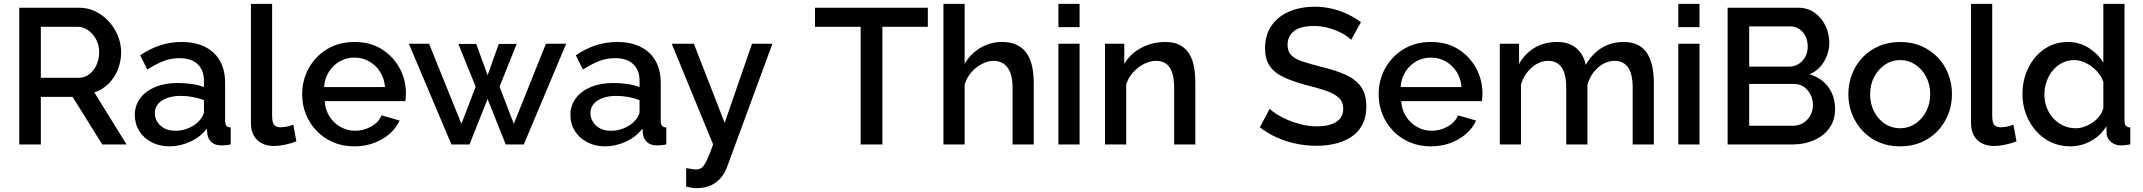

<svg xmlns="http://www.w3.org/2000/svg" viewBox="-20 -750 11126 997"><path d="M80 0V-710H389Q437 -710 477 -690Q517 -670 546.5 -637Q576 -604 592.5 -563Q609 -522 609 -479Q609 -432 592 -389Q575 -346 543.5 -315Q512 -284 470 -270L637 0H511L357 -247H192V0ZM192 -346H388Q419 -346 443 -364Q467 -382 481 -412.5Q495 -443 495 -479Q495 -516 479 -545.5Q463 -575 437.5 -593Q412 -611 382 -611H192Z M680 -153Q680 -203 708.5 -240.5Q737 -278 787 -298.5Q837 -319 903 -319Q938 -319 974.5 -314Q1011 -309 1039 -298V-331Q1039 -386 1006 -417Q973 -448 911 -448Q867 -448 828 -432.5Q789 -417 745 -389L708 -463Q760 -498 812.5 -515Q865 -532 923 -532Q1028 -532 1088.5 -476.5Q1149 -421 1149 -319V-124Q1149 -105 1155.5 -97Q1162 -89 1178 -88V0Q1163 3 1151 4Q1139 5 1131 5Q1096 5 1078 -12Q1060 -29 1057 -52L1054 -82Q1020 -38 967 -14Q914 10 860 10Q808 10 767 -11.5Q726 -33 703 -70Q680 -107 680 -153ZM1013 -121Q1025 -134 1032 -147Q1039 -160 1039 -170V-230Q1011 -241 980 -246.5Q949 -252 919 -252Q859 -252 821.5 -228Q784 -204 784 -162Q784 -139 796.5 -118Q809 -97 832.5 -84Q856 -71 891 -71Q927 -71 960 -85Q993 -99 1013 -121Z M1283 -730H1393V-151Q1393 -111 1405 -100Q1417 -89 1435 -89Q1455 -89 1472.5 -93Q1490 -97 1503 -103L1519 -16Q1495 -6 1462 1Q1429 8 1403 8Q1347 8 1315 -23.5Q1283 -55 1283 -111Z M1820 10Q1759 10 1709.5 -11.5Q1660 -33 1624 -70.5Q1588 -108 1568.5 -156.5Q1549 -205 1549 -260Q1549 -334 1583 -395.5Q1617 -457 1678 -494.5Q1739 -532 1821 -532Q1903 -532 1962.5 -494.5Q2022 -457 2055 -396Q2088 -335 2088 -265Q2088 -253 2087 -242.5Q2086 -232 2085 -225H1666Q1669 -179 1691.5 -144.5Q1714 -110 1749 -90.5Q1784 -71 1824 -71Q1868 -71 1907.5 -93Q1947 -115 1961 -151L2055 -124Q2038 -86 2003.5 -55.5Q1969 -25 1922 -7.5Q1875 10 1820 10ZM1663 -298H1979Q1976 -343 1953.5 -377.5Q1931 -412 1896.5 -431.5Q1862 -451 1820 -451Q1779 -451 1744.5 -431.5Q1710 -412 1688 -377.5Q1666 -343 1663 -298Z M2815 -523H2920L2700 0H2606L2512 -236L2418 0H2324L2103 -523H2208L2376 -107L2450 -300L2360 -522H2453L2512 -359L2570 -522H2663L2574 -300L2648 -107Z M2942 -153Q2942 -203 2970.5 -240.5Q2999 -278 3049 -298.5Q3099 -319 3165 -319Q3200 -319 3236.5 -314Q3273 -309 3301 -298V-331Q3301 -386 3268 -417Q3235 -448 3173 -448Q3129 -448 3090 -432.5Q3051 -417 3007 -389L2970 -463Q3022 -498 3074.5 -515Q3127 -532 3185 -532Q3290 -532 3350.5 -476.5Q3411 -421 3411 -319V-124Q3411 -105 3417.5 -97Q3424 -89 3440 -88V0Q3425 3 3413 4Q3401 5 3393 5Q3358 5 3340 -12Q3322 -29 3319 -52L3316 -82Q3282 -38 3229 -14Q3176 10 3122 10Q3070 10 3029 -11.5Q2988 -33 2965 -70Q2942 -107 2942 -153ZM3275 -121Q3287 -134 3294 -147Q3301 -160 3301 -170V-230Q3273 -241 3242 -246.5Q3211 -252 3181 -252Q3121 -252 3083.5 -228Q3046 -204 3046 -162Q3046 -139 3058.5 -118Q3071 -97 3094.5 -84Q3118 -71 3153 -71Q3189 -71 3222 -85Q3255 -99 3275 -121Z M3543 123Q3558 125 3572.5 127.5Q3587 130 3596 130Q3613 130 3625.5 119.5Q3638 109 3651 81Q3664 53 3683 0L3468 -523H3583L3743 -112L3885 -523H3991L3754 121Q3743 150 3722 174.5Q3701 199 3670 213Q3639 227 3597 227Q3585 227 3572 225Q3559 223 3543 219Z M4798 -611H4562V0H4449V-611H4212V-710H4798Z M5348 0H5238V-293Q5238 -364 5212 -399Q5186 -434 5139 -434Q5110 -434 5079 -418Q5048 -402 5024 -374.5Q5000 -347 4989 -311V0H4879V-730H4989V-418Q5019 -471 5071 -501.5Q5123 -532 5183 -532Q5232 -532 5264 -515Q5296 -498 5314.5 -468.5Q5333 -439 5340.5 -400.5Q5348 -362 5348 -319Z M5476 0V-523H5586V0ZM5476 -609V-730H5586V-609Z M6187 0H6077V-293Q6077 -366 6053.5 -400Q6030 -434 5984 -434Q5952 -434 5920.5 -418Q5889 -402 5864 -374.5Q5839 -347 5828 -311V0H5718V-523H5818V-418Q5838 -453 5870.5 -478.5Q5903 -504 5944 -518Q5985 -532 6031 -532Q6078 -532 6108.5 -515Q6139 -498 6156.5 -468.5Q6174 -439 6180.5 -400.5Q6187 -362 6187 -319Z M6996 -543Q6986 -554 6967 -566.5Q6948 -579 6922 -590Q6896 -601 6866 -608Q6836 -615 6804 -615Q6734 -615 6700 -589Q6666 -563 6666 -517Q6666 -483 6685 -463.5Q6704 -444 6743 -431Q6782 -418 6841 -403Q6913 -386 6966 -362.5Q7019 -339 7047 -300Q7075 -261 7075 -197Q7075 -143 7055 -104Q7035 -65 6999 -40.5Q6963 -16 6916 -4.5Q6869 7 6815 7Q6762 7 6709.5 -4Q6657 -15 6609.5 -36.5Q6562 -58 6522 -89L6573 -185Q6586 -172 6610.5 -156.5Q6635 -141 6667.5 -127Q6700 -113 6738.5 -103.5Q6777 -94 6817 -94Q6884 -94 6919.5 -117.5Q6955 -141 6955 -185Q6955 -221 6932 -242.5Q6909 -264 6865 -279Q6821 -294 6760 -309Q6690 -328 6643 -350.5Q6596 -373 6572.5 -408.5Q6549 -444 6549 -499Q6549 -569 6583 -617.5Q6617 -666 6675.5 -690.5Q6734 -715 6807 -715Q6855 -715 6898 -704.5Q6941 -694 6978.5 -676Q7016 -658 7047 -635Z M7410 10Q7349 10 7299.5 -11.5Q7250 -33 7214 -70.5Q7178 -108 7158.5 -156.5Q7139 -205 7139 -260Q7139 -334 7173 -395.5Q7207 -457 7268 -494.5Q7329 -532 7411 -532Q7493 -532 7552.5 -494.5Q7612 -457 7645 -396Q7678 -335 7678 -265Q7678 -253 7677 -242.5Q7676 -232 7675 -225H7256Q7259 -179 7281.5 -144.5Q7304 -110 7339 -90.5Q7374 -71 7414 -71Q7458 -71 7497.5 -93Q7537 -115 7551 -151L7645 -124Q7628 -86 7593.5 -55.5Q7559 -25 7512 -7.5Q7465 10 7410 10ZM7253 -298H7569Q7566 -343 7543.5 -377.5Q7521 -412 7486.5 -431.5Q7452 -451 7410 -451Q7369 -451 7334.5 -431.5Q7300 -412 7278 -377.5Q7256 -343 7253 -298Z M8568 0H8458V-293Q8458 -366 8434 -400Q8410 -434 8364 -434Q8318 -434 8278.5 -399.5Q8239 -365 8223 -310V0H8113V-293Q8113 -366 8089 -400Q8065 -434 8020 -434Q7974 -434 7934.5 -400Q7895 -366 7878 -311V0H7768V-523H7868V-418Q7899 -473 7949.5 -502.5Q8000 -532 8065 -532Q8130 -532 8167.5 -498Q8205 -464 8214 -413Q8248 -471 8297.5 -501.5Q8347 -532 8411 -532Q8457 -532 8488 -515Q8519 -498 8536 -468.5Q8553 -439 8560.5 -400.5Q8568 -362 8568 -319Z M8695 0V-523H8805V0ZM8695 -609V-730H8805V-609Z M9509 -183Q9509 -126 9479.5 -85Q9450 -44 9400 -22Q9350 0 9290 0H8951V-710H9317Q9367 -710 9403.5 -683.5Q9440 -657 9459.5 -615.5Q9479 -574 9479 -529Q9479 -477 9452.5 -431.5Q9426 -386 9377 -364Q9438 -346 9473.5 -298.5Q9509 -251 9509 -183ZM9394 -204Q9394 -234 9381.5 -258.5Q9369 -283 9347.5 -298.5Q9326 -314 9297 -314H9063V-97H9290Q9320 -97 9343.5 -111.5Q9367 -126 9380.5 -150.5Q9394 -175 9394 -204ZM9063 -613V-404H9269Q9297 -404 9319 -417.5Q9341 -431 9354 -454.5Q9367 -478 9367 -508Q9367 -539 9355 -562.5Q9343 -586 9322.5 -599.5Q9302 -613 9275 -613Z M9847 10Q9785 10 9736 -11.5Q9687 -33 9651.5 -71Q9616 -109 9597 -157.5Q9578 -206 9578 -261Q9578 -316 9597 -365Q9616 -414 9651.5 -451.5Q9687 -489 9736.5 -510.5Q9786 -532 9847 -532Q9908 -532 9957.5 -510.5Q10007 -489 10042.5 -451.5Q10078 -414 10097 -365Q10116 -316 10116 -261Q10116 -206 10097 -157.5Q10078 -109 10042.5 -71Q10007 -33 9957.5 -11.5Q9908 10 9847 10ZM9691 -260Q9691 -210 9712 -170Q9733 -130 9768 -107Q9803 -84 9847 -84Q9890 -84 9925.5 -107.5Q9961 -131 9982 -171.5Q10003 -212 10003 -261Q10003 -311 9982 -351Q9961 -391 9925.5 -414.5Q9890 -438 9847 -438Q9803 -438 9768 -414Q9733 -390 9712 -350.5Q9691 -311 9691 -260Z M10215 -730H10325V-151Q10325 -111 10337 -100Q10349 -89 10367 -89Q10387 -89 10404.5 -93Q10422 -97 10435 -103L10451 -16Q10427 -6 10394 1Q10361 8 10335 8Q10279 8 10247 -23.5Q10215 -55 10215 -111Z M10482 -261Q10482 -336 10512.5 -397.5Q10543 -459 10596 -495.5Q10649 -532 10718 -532Q10778 -532 10826.5 -501Q10875 -470 10902 -424V-730H11012V-124Q11012 -105 11019 -97Q11026 -89 11042 -88V0Q11011 5 10994 5Q10963 5 10941.5 -13Q10920 -31 10919 -56L10918 -95Q10888 -45 10837 -17.5Q10786 10 10731 10Q10677 10 10631.5 -11Q10586 -32 10552.5 -70Q10519 -108 10500.5 -157Q10482 -206 10482 -261ZM10902 -188V-325Q10891 -357 10866.5 -382.5Q10842 -408 10811.5 -423Q10781 -438 10751 -438Q10716 -438 10687.5 -423Q10659 -408 10638.5 -383Q10618 -358 10607 -326Q10596 -294 10596 -259Q10596 -223 10608 -191.5Q10620 -160 10642.5 -135.5Q10665 -111 10694.5 -97.5Q10724 -84 10759 -84Q10781 -84 10803.5 -92Q10826 -100 10846.5 -114Q10867 -128 10881.5 -147Q10896 -166 10902 -188Z"/></svg>

Font: Raleway Thin SemiBold
Style: Regular
Weight: 600
Version: Version 4.026